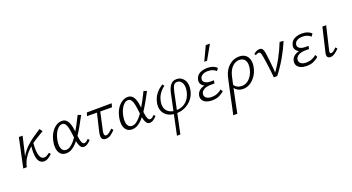

<svg xmlns="http://www.w3.org/2000/svg" viewBox="-59 -1486 4677 2550"><g transform="rotate(-20 2279.5 -211.0)"><path d="M71 0Q87 -86 124.5 -150Q162 -214 212.5 -262.5Q263 -311 318 -348.5Q373 -386 424 -419L454 -379Q419 -357 376.5 -332Q334 -307 290 -276Q246 -245 206.5 -205.5Q167 -166 137 -115.5Q107 -65 93 0ZM43 0 131 -413H184L87 0ZM336 5Q302 5 277.5 -20Q253 -45 244 -101.5Q235 -158 246 -253L286 -292Q277 -197 284.5 -142.5Q292 -88 310.5 -65Q329 -42 354 -42Q371 -42 386.5 -49Q402 -56 414 -65Q426 -74 434 -80L453 -57Q426 -31 398 -13Q370 5 336 5Z M650 6Q601 6 572.5 -23Q544 -52 537 -101.5Q530 -151 543 -209Q556 -272 585.5 -319Q615 -366 654.5 -392.5Q694 -419 738 -419Q772 -419 794 -402.5Q816 -386 829 -358Q842 -330 849.5 -293.5Q857 -257 861 -217Q867 -172 872.5 -131Q878 -90 889.5 -64.5Q901 -39 922 -39Q937 -39 952.5 -50.5Q968 -62 983 -77L1001 -55Q982 -33 955 -14Q928 5 901 5Q875 5 859.5 -13.5Q844 -32 834.5 -62Q825 -92 820.5 -128.5Q816 -165 812 -200Q806 -252 797.5 -292Q789 -332 773 -355Q757 -378 728 -378Q700 -378 674 -355.5Q648 -333 628.5 -294.5Q609 -256 599 -206Q589 -157 593 -119.5Q597 -82 615.5 -60Q634 -38 666 -38Q695 -38 723.5 -57Q752 -76 781.5 -110Q811 -144 840.5 -192Q870 -240 901.5 -298Q933 -356 965 -422L1009 -406Q971 -336 936.5 -274Q902 -212 867.5 -160.5Q833 -109 799 -72Q765 -35 728 -14.5Q691 6 650 6Z M1212 5Q1185 5 1171 -5.5Q1157 -16 1152.5 -33.5Q1148 -51 1150.5 -71.5Q1153 -92 1157 -112L1227 -408H1273L1209 -116Q1203 -92 1203 -74.5Q1203 -57 1209 -47.5Q1215 -38 1229 -38Q1251 -38 1273.5 -55.5Q1296 -73 1323 -98L1344 -73Q1311 -38 1279.5 -16.5Q1248 5 1212 5ZM1077 -364 1091 -411 1443 -413 1428 -361Z M1581 6Q1532 6 1503.5 -23Q1475 -52 1468 -101.5Q1461 -151 1474 -209Q1487 -272 1516.5 -319Q1546 -366 1585.5 -392.5Q1625 -419 1669 -419Q1703 -419 1725 -402.5Q1747 -386 1760 -358Q1773 -330 1780.5 -293.5Q1788 -257 1792 -217Q1798 -172 1803.5 -131Q1809 -90 1820.5 -64.5Q1832 -39 1853 -39Q1868 -39 1883.5 -50.5Q1899 -62 1914 -77L1932 -55Q1913 -33 1886 -14Q1859 5 1832 5Q1806 5 1790.5 -13.5Q1775 -32 1765.5 -62Q1756 -92 1751.5 -128.5Q1747 -165 1743 -200Q1737 -252 1728.5 -292Q1720 -332 1704 -355Q1688 -378 1659 -378Q1631 -378 1605 -355.5Q1579 -333 1559.5 -294.5Q1540 -256 1530 -206Q1520 -157 1524 -119.5Q1528 -82 1546.5 -60Q1565 -38 1597 -38Q1626 -38 1654.5 -57Q1683 -76 1712.5 -110Q1742 -144 1771.5 -192Q1801 -240 1832.5 -298Q1864 -356 1896 -422L1940 -406Q1902 -336 1867.5 -274Q1833 -212 1798.5 -160.5Q1764 -109 1730 -72Q1696 -35 1659 -14.5Q1622 6 1581 6Z M2110 289 2228 -271Q2234 -299 2244 -326Q2254 -353 2269 -374Q2284 -395 2306 -407.5Q2328 -420 2359 -420Q2394 -420 2421 -405Q2448 -390 2466 -362.5Q2484 -335 2489 -298Q2494 -261 2485 -216Q2472 -151 2432 -100.5Q2392 -50 2333 -21.5Q2274 7 2204 7Q2152 7 2111.5 -9Q2071 -25 2045 -55Q2019 -85 2010 -126.5Q2001 -168 2012 -218Q2026 -287 2068.5 -338.5Q2111 -390 2162 -417L2180 -391Q2145 -369 2110.5 -323Q2076 -277 2064 -215Q2053 -157 2068.5 -116.5Q2084 -76 2121.5 -54Q2159 -32 2214 -32Q2276 -32 2321.5 -57Q2367 -82 2395 -125.5Q2423 -169 2433 -223Q2443 -275 2433.5 -311Q2424 -347 2403 -365Q2382 -383 2356 -383Q2328 -383 2312.5 -365.5Q2297 -348 2289.5 -322.5Q2282 -297 2276 -272L2158 289Z M2710 8Q2664 8 2629 -7Q2594 -22 2577.5 -51Q2561 -80 2571 -121Q2584 -171 2636 -197Q2688 -223 2770 -223L2767 -196Q2720 -196 2685.5 -211Q2651 -226 2635 -254Q2619 -282 2629 -320Q2637 -351 2658.5 -373.5Q2680 -396 2714.5 -408Q2749 -420 2794 -420Q2839 -420 2873 -407.5Q2907 -395 2929 -371L2903 -336Q2886 -354 2857 -366Q2828 -378 2788 -378Q2743 -378 2712.5 -360.5Q2682 -343 2676 -313Q2670 -288 2682 -270.5Q2694 -253 2719 -244Q2744 -235 2777 -235H2823L2816 -193H2770Q2704 -193 2668 -172.5Q2632 -152 2625 -120Q2617 -84 2642.5 -60.5Q2668 -37 2719 -37Q2767 -37 2803 -52.5Q2839 -68 2866 -91L2883 -57Q2850 -29 2810 -10.5Q2770 8 2710 8ZM2787 -510 2881 -711H2940L2826 -510Z M2906 289Q2920 226 2932.5 166.5Q2945 107 2957.5 47.5Q2970 -12 2983 -73Q2996 -134 3011 -200Q3026 -270 3060.5 -318.5Q3095 -367 3142.5 -392.5Q3190 -418 3243 -418Q3297 -418 3331.5 -392.5Q3366 -367 3378 -321Q3390 -275 3378 -215Q3365 -152 3331.5 -102Q3298 -52 3251.5 -23Q3205 6 3151 6Q3120 6 3094 -4Q3068 -14 3049.5 -32Q3031 -50 3021 -73L3038 -99Q3054 -68 3083.5 -52.5Q3113 -37 3146 -37Q3190 -37 3225.5 -60Q3261 -83 3286 -123Q3311 -163 3322 -215Q3337 -290 3312.5 -332Q3288 -374 3231 -374Q3194 -374 3161 -354Q3128 -334 3103.5 -295.5Q3079 -257 3066 -200Q3056 -155 3048.5 -121.5Q3041 -88 3034 -54Q3027 -20 3017.5 24Q3008 68 2995 131.5Q2982 195 2963 289Z M3584 0Q3581 -38 3576.5 -79Q3572 -120 3566.5 -161Q3561 -202 3555.5 -238.5Q3550 -275 3545 -305Q3538 -345 3531 -360Q3524 -375 3504 -375Q3494 -375 3483 -370.5Q3472 -366 3462 -357L3447 -379Q3466 -397 3488.5 -407.5Q3511 -418 3531 -418Q3555 -418 3567.5 -405.5Q3580 -393 3586.5 -369.5Q3593 -346 3597 -312Q3604 -263 3609 -213.5Q3614 -164 3618.5 -114.5Q3623 -65 3625 -16L3598 -20Q3669 -115 3723 -214Q3777 -313 3817 -415L3872 -411Q3827 -304 3768 -201.5Q3709 -99 3632 0Z M4047 8Q4001 8 3966 -7Q3931 -22 3914.5 -51Q3898 -80 3908 -121Q3921 -171 3973 -197Q4025 -223 4107 -223L4104 -196Q4057 -196 4022.5 -211Q3988 -226 3972 -254Q3956 -282 3966 -320Q3974 -351 3995.5 -373.5Q4017 -396 4051.5 -408Q4086 -420 4131 -420Q4176 -420 4210 -407.5Q4244 -395 4266 -371L4240 -336Q4223 -354 4194 -366Q4165 -378 4125 -378Q4080 -378 4049.5 -360.5Q4019 -343 4013 -313Q4007 -288 4019 -270.5Q4031 -253 4056 -244Q4081 -235 4114 -235H4160L4153 -193H4107Q4041 -193 4005 -172.5Q3969 -152 3962 -120Q3954 -84 3979.5 -60.5Q4005 -37 4056 -37Q4104 -37 4140 -52.5Q4176 -68 4203 -91L4220 -57Q4187 -29 4147 -10.5Q4107 8 4047 8Z M4385 5Q4367 5 4354.5 -3Q4342 -11 4338 -27.5Q4334 -44 4340 -70L4421 -413H4474L4396 -82Q4392 -64 4395 -53Q4398 -42 4413 -42Q4429 -42 4447 -56Q4465 -70 4489 -94L4509 -70Q4475 -35 4444 -15Q4413 5 4385 5Z"/></g></svg>

Font: Ysabeau Office Light
Style: Italic
Weight: 300
Italic angle: -12°
Designer: Christian Thalmann (Catharsis Fonts)
Version: Version 2.001;gftools[0.9.30]; featfreeze: tnum,lnum,ss02